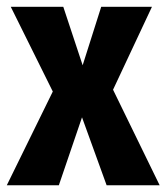

<svg xmlns="http://www.w3.org/2000/svg" viewBox="-30 -551 495 571"><path d="M306.2 -284.2 444.8 0H287.1L213.9 -202.1L145 0H-9.8L127 -278.8L2 -530.8H158.2L215.8 -356.9L271 -530.8H421.9Z"/></svg>

Font: Fira Sans Compressed
Style: Bold
Weight: 700
Width: 1
Designer: Carrois Corporate & Edenspiekermann AG
Foundry: Carrois Corporate GbR & Edenspiekermann AG
Version: Version 4.203;PS 004.203;hotconv 1.0.88;makeotf.lib2.5.64775